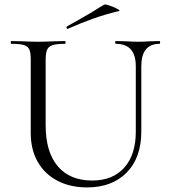

<svg xmlns="http://www.w3.org/2000/svg" viewBox="-20 -804 738 837"><path d="M485 -613Q482 -613 482 -619Q482 -625 485 -625L528 -624Q564 -622 585 -622Q602 -622 634 -624L676 -625Q678 -625 678 -619Q678 -613 676 -613Q596 -613 596 -515V-231Q596 -116 532 -51.5Q468 13 360 13Q286 13 230.5 -16Q175 -45 144.5 -98.5Q114 -152 114 -224V-544Q114 -574 108 -588Q102 -602 84.5 -607.5Q67 -613 29 -613Q27 -613 27 -619Q27 -625 29 -625L78 -624Q120 -622 146 -622Q173 -622 217 -624L263 -625Q266 -625 266 -619Q266 -613 263 -613Q226 -613 208.5 -607Q191 -601 185 -586.5Q179 -572 179 -542V-259Q179 -141 232 -79Q285 -17 382 -17Q472 -17 522 -73.5Q572 -130 572 -230V-515Q572 -613 485 -613ZM275 -678Q271 -678 270 -682.5Q269 -687 272 -689Q305 -707 381 -751Q399 -763 412.5 -771Q426 -779 435 -784Q439 -786 458.5 -779.5Q478 -773 492 -765Q506 -757 499 -756Q437 -741 385.5 -722.5Q334 -704 277 -679Z"/></svg>

Font: Cormorant SC
Style: Regular
Weight: 400
Designer: Christian Thalmann (Catharsis Fonts)
Foundry: Catharsis Fonts
Version: Version 4.000